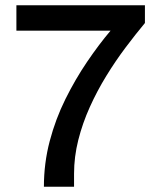

<svg xmlns="http://www.w3.org/2000/svg" viewBox="-20 -706 604 726"><path d="M146 0Q146 -89 168 -172.5Q190 -256 227.5 -331.5Q265 -407 309.5 -472.5Q354 -538 398 -590H42V-686H528V-619Q493 -577 455 -526.5Q417 -476 382 -419Q347 -362 319.5 -301Q292 -240 276 -176.5Q260 -113 260 -49V0Z"/></svg>

Font: Archivo SemiBold Medium
Style: Regular
Weight: 500
Version: Version 2.001